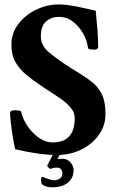

<svg xmlns="http://www.w3.org/2000/svg" viewBox="-20 -674 512 847"><path d="M232.4 9.8Q193.4 9.8 147.5 3.4Q101.6 -2.9 46.9 -15.6Q42 -37.1 36.6 -69.3Q31.2 -101.6 27.8 -132.3Q24.4 -163.1 24.4 -177.7Q27.3 -187.5 42 -187.5Q72.3 -187.5 73.2 -181.6Q79.1 -152.3 99.6 -120.6Q120.1 -88.9 149.9 -67.4Q179.7 -45.9 212.9 -45.9Q309.6 -45.9 309.6 -152.3Q309.6 -180.7 287.6 -204.1Q265.6 -227.5 236.8 -246.1Q208 -264.6 187.5 -278.3L158.2 -297.9Q125 -320.3 95.7 -344.2Q66.4 -368.2 48.3 -399.9Q30.3 -431.6 30.3 -477.5Q30.3 -527.3 60.5 -567.4Q90.8 -607.4 138.7 -630.9Q186.5 -654.3 238.3 -654.3Q258.8 -654.3 280.8 -651.4Q302.7 -648.4 318.4 -645.5Q347.7 -639.6 368.7 -634.3Q389.6 -628.9 402.3 -627Q407.2 -579.1 410.2 -539.1Q413.1 -499 413.1 -464.8Q409.2 -455.1 398.4 -455.1Q369.1 -455.1 368.2 -461.9Q364.3 -495.1 346.7 -526.4Q329.1 -557.6 301.8 -578.6Q274.4 -599.6 239.3 -599.6Q206.1 -599.6 183.1 -579.1Q160.2 -558.6 160.2 -513.7Q160.2 -473.6 195.8 -443.4Q231.4 -413.1 288.1 -377L337.9 -345.7Q365.2 -329.1 389.6 -309.1Q414.1 -289.1 429.7 -257.3Q445.3 -225.6 445.3 -170.9Q445.3 -119.1 415.5 -78.1Q385.7 -37.1 337.4 -13.7Q289.1 9.8 232.4 9.8ZM210 152.3Q178.7 152.3 163.1 136.7Q161.1 128.9 161.1 120.1Q161.1 106.4 168 106.4L186.5 113.3Q195.3 116.2 202.6 118.7Q210 121.1 216.8 121.1Q235.4 121.1 245.1 112.8Q254.9 104.5 254.9 92.8Q254.9 65.4 231.4 65.4Q216.8 65.4 202.1 71.3Q200.2 71.3 193.8 64.9Q187.5 58.6 188.5 55.7L203.1 28.3Q208 18.6 210.9 11.7Q213.9 4.9 215.8 2H247.1L233.4 27.3L252 26.4Q273.4 24.4 289.1 40.5Q304.7 56.6 304.7 76.2Q304.7 111.3 279.3 131.8Q253.9 152.3 210 152.3Z"/></svg>

Font: Crimson Text
Style: Bold
Weight: 700
Designer: Sebastian Kosch
Foundry: Sebastian Kosch
Version: Version 1.100